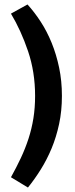

<svg xmlns="http://www.w3.org/2000/svg" viewBox="-20 -704 335 859"><path d="M103 -684Q134 -650 162 -607Q190 -564 211 -512.5Q232 -461 244.5 -401.5Q257 -342 257 -275Q257 -208 244.5 -149.5Q232 -91 211 -40.5Q190 10 162.5 54Q135 98 105 135L29 89Q53 46 73 3.5Q93 -39 107.5 -83.5Q122 -128 129.5 -175Q137 -222 137 -275Q137 -382 105.5 -475Q74 -568 29 -643Z"/></svg>

Font: Mukta Mahee ExtraBold
Style: Regular
Weight: 800
Designer: Shuchita Grover, Noopur Datye, Girish Dalvi, Yashodeep Gholap
Foundry: Ek Type
Version: Version 2.538;PS 1.000;hotconv 16.6.51;makeotf.lib2.5.65220;